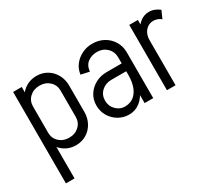

<svg xmlns="http://www.w3.org/2000/svg" viewBox="-126 -794 1451 1273"><g transform="rotate(-30 599.5 -157.5)"><path d="M60 -1H126V200H60ZM126 -500V0H60V-500ZM403 -350V-150H337V-350ZM337 -150H403Q403 -103 382.5 -65.5Q362 -28 326.5 -6.5Q291 15 246 15L232 -51Q277 -51 307 -79Q337 -107 337 -150ZM88 -150H126Q126 -107 156 -79Q186 -51 232 -51L246 15Q201 15 165.5 -6.5Q130 -28 109 -65.5Q88 -103 88 -150ZM337 -350Q337 -393 307 -421Q277 -449 232 -449L246 -515Q291 -515 326.5 -493.5Q362 -472 382.5 -434.5Q403 -397 403 -350ZM88 -350Q88 -397 109 -434.5Q130 -472 165.5 -493.5Q201 -515 246 -515L232 -449Q186 -449 156 -421Q126 -393 126 -350Z M778 0V-350H844V0ZM653 15V-45Q693 -45 720.5 -65Q748 -85 763 -123.5Q778 -162 778 -215H816Q816 -147 795 -95Q774 -43 737.5 -14Q701 15 653 15ZM653 15Q610 15 573.5 -6Q537 -27 515 -63.5Q493 -100 493 -145H559Q559 -102 588 -73.5Q617 -45 653 -45ZM493 -145Q493 -191 515.5 -226.5Q538 -262 576.5 -283Q615 -304 663 -304V-244Q619 -244 589 -216Q559 -188 559 -145ZM663 -244V-304H831V-244ZM778 -215V-351H816V-215ZM844 -350H778Q778 -394 748 -423Q718 -452 673 -452V-515Q722 -515 760.5 -493.5Q799 -472 821.5 -434.5Q844 -397 844 -350ZM568 -362 504 -376Q509 -416 532.5 -447Q556 -478 593 -496.5Q630 -515 673 -515V-452Q633 -452 603 -430.5Q573 -409 568 -362Z M949 0V-500H1015V0ZM976 -345Q976 -392 993 -429.5Q1010 -467 1039 -488.5Q1068 -510 1104 -510L1100 -444Q1063 -444 1039 -416Q1015 -388 1015 -345ZM1158 -422Q1148 -432 1131.5 -438Q1115 -444 1100 -444L1104 -510Q1127 -510 1147.5 -501.5Q1168 -493 1184 -480Z"/></g></svg>

Font: Akshar Light Light
Style: Regular
Weight: 300
Version: Version 1.100